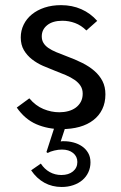

<svg xmlns="http://www.w3.org/2000/svg" viewBox="-20 -500 484 765"><path d="M224.5 14.5Q170 14.5 124.5 -5.2Q79.1 -25 46.8 -71.4L96.8 -108.2Q121.8 -78.6 153 -65.7Q184.1 -52.7 216.4 -52.7Q235.5 -52.7 252.3 -57.3Q269.1 -61.8 281.8 -71.1Q294.5 -80.5 302 -94.3Q309.5 -108.2 309.5 -126.8Q309.5 -144.5 301.1 -157.7Q292.7 -170.9 277.7 -181.4Q262.7 -191.8 242.3 -200.7Q221.8 -209.5 197.7 -218.6Q175 -227.3 151.1 -237.7Q127.3 -248.2 107.5 -263.6Q87.7 -279.1 75.2 -300.2Q62.7 -321.4 62.7 -350.9Q62.7 -378.2 74.3 -401.8Q85.9 -425.5 107 -442.7Q128.2 -460 157.7 -469.8Q187.3 -479.5 223.2 -479.5Q267.3 -479.5 303.9 -463.4Q340.5 -447.3 367.3 -416.8L324.1 -378.6Q303.6 -399.1 279.1 -408.2Q254.5 -417.3 228.6 -417.3Q190 -417.3 168.2 -399.8Q146.4 -382.3 146.4 -355Q146.4 -340 153.2 -328.9Q160 -317.7 172.7 -308.9Q185.5 -300 203.9 -292.3Q222.3 -284.5 245.5 -275.9Q279.1 -263.6 307.3 -249.5Q335.5 -235.5 356.1 -217.5Q376.8 -199.5 388.4 -176.8Q400 -154.1 400 -124.1Q400 -90.9 387.5 -65Q375 -39.1 352 -21.4Q329.1 -3.6 296.8 5.5Q264.5 14.5 224.5 14.5ZM245.9 -9.5 221.8 63.6Q225.5 62.7 228.4 62.7Q231.4 62.7 235 62.7Q254.1 62.7 273 67.7Q291.8 72.7 306.8 83Q321.8 93.2 331.1 109.1Q340.5 125 340.5 146.8Q340.5 168.2 332 186.4Q323.6 204.5 308.4 217.5Q293.2 230.5 272 237.7Q250.9 245 225.9 245Q187.7 245 156.8 228Q125.9 210.9 104.1 178.6L142.7 151.8Q156.8 173.6 178 185.5Q199.1 197.3 224.5 197.3Q253.2 197.3 270.7 183Q288.2 168.6 288.2 145.5Q288.2 123.2 271.1 109.5Q254.1 95.9 226.8 95.9Q212.3 95.9 196.1 99.8Q180 103.6 170 109.5L165 105.9L202.3 -9.5Z"/></svg>

Font: Spartan Med
Style: Regular
Weight: 500
Designer: Matt Bailey, Mirko Velimirovic
Foundry: Matt Bailey
Version: Version 1.005